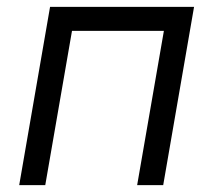

<svg xmlns="http://www.w3.org/2000/svg" viewBox="-20 -540 622 560"><path d="M36 0H112L190 -450H458L380 0H456L546 -520H126Z"/></svg>

Font: Fixel Text 20240404
Style: Italic
Weight: 400
Width: 4
Italic angle: -10°
Designer: AlfaBravo + MacPaw
Foundry: Kyrylo Tkachov, Marchela Mozhyna, Serhii Makarenko, Maria Weinstein, Zakhar Kryvoshyya
Version: Version 1.211;Glyphs 3.2 (3225)